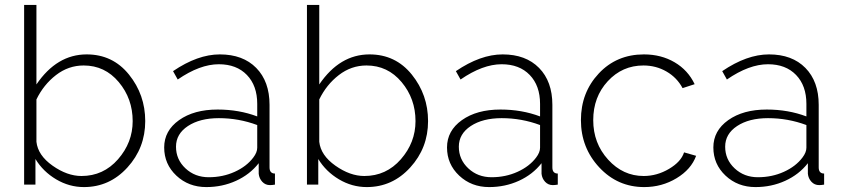

<svg xmlns="http://www.w3.org/2000/svg" viewBox="-20 -750 3420 780"><path d="M321 10Q261 10 208 -21.5Q155 -53 124 -104V0H78V-730H128V-407Q211 -529 332 -529Q438 -529 504 -447Q570 -365 570 -258Q570 -149 497.5 -69.5Q425 10 321 10ZM311 -35Q400 -35 459.5 -103Q519 -171 519 -258Q519 -349 462.5 -416.5Q406 -484 320 -484Q258 -484 207.5 -445Q157 -406 128 -346V-174Q134 -119 193.5 -77Q253 -35 311 -35Z M818 10Q746 10 696.5 -36.5Q647 -83 647 -151Q647 -219 707.5 -262Q768 -305 864 -305Q951 -305 1025 -277V-328Q1025 -402 983 -445.5Q941 -489 869 -489Q792 -489 702 -427L683 -461Q783 -529 873 -529Q967 -529 1021 -474Q1075 -419 1075 -324V-70Q1075 -45 1097 -45V0Q1085 2 1077 2Q1058 2 1045.5 -11.5Q1033 -25 1031 -44V-87Q995 -41 939 -15.5Q883 10 818 10ZM828 -30Q885 -30 933.5 -52Q982 -74 1009 -110Q1025 -131 1025 -150V-242Q950 -270 869 -270Q792 -270 743.5 -238Q695 -206 695 -154Q695 -102 733.5 -66Q772 -30 828 -30Z M1470 10Q1410 10 1357 -21.5Q1304 -53 1273 -104V0H1227V-730H1277V-407Q1360 -529 1481 -529Q1587 -529 1653 -447Q1719 -365 1719 -258Q1719 -149 1646.5 -69.5Q1574 10 1470 10ZM1460 -35Q1549 -35 1608.5 -103Q1668 -171 1668 -258Q1668 -349 1611.5 -416.5Q1555 -484 1469 -484Q1407 -484 1356.5 -445Q1306 -406 1277 -346V-174Q1283 -119 1342.5 -77Q1402 -35 1460 -35Z M1967 10Q1895 10 1845.5 -36.5Q1796 -83 1796 -151Q1796 -219 1856.5 -262Q1917 -305 2013 -305Q2100 -305 2174 -277V-328Q2174 -402 2132 -445.5Q2090 -489 2018 -489Q1941 -489 1851 -427L1832 -461Q1932 -529 2022 -529Q2116 -529 2170 -474Q2224 -419 2224 -324V-70Q2224 -45 2246 -45V0Q2234 2 2226 2Q2207 2 2194.5 -11.5Q2182 -25 2180 -44V-87Q2144 -41 2088 -15.5Q2032 10 1967 10ZM1977 -30Q2034 -30 2082.5 -52Q2131 -74 2158 -110Q2174 -131 2174 -150V-242Q2099 -270 2018 -270Q1941 -270 1892.5 -238Q1844 -206 1844 -154Q1844 -102 1882.5 -66Q1921 -30 1977 -30Z M2596 -529Q2666 -529 2720.5 -497Q2775 -465 2802 -408L2753 -392Q2730 -435 2687.5 -459.5Q2645 -484 2594 -484Q2508 -484 2449 -420Q2390 -356 2390 -262Q2390 -168 2450.5 -101.5Q2511 -35 2595 -35Q2649 -35 2698 -64Q2747 -93 2759 -131L2808 -117Q2788 -62 2728.5 -26Q2669 10 2597 10Q2489 10 2414.5 -70Q2340 -150 2340 -262Q2340 -374 2412.5 -451.5Q2485 -529 2596 -529Z M3049 10Q2977 10 2927.5 -36.5Q2878 -83 2878 -151Q2878 -219 2938.5 -262Q2999 -305 3095 -305Q3182 -305 3256 -277V-328Q3256 -402 3214 -445.5Q3172 -489 3100 -489Q3023 -489 2933 -427L2914 -461Q3014 -529 3104 -529Q3198 -529 3252 -474Q3306 -419 3306 -324V-70Q3306 -45 3328 -45V0Q3316 2 3308 2Q3289 2 3276.5 -11.5Q3264 -25 3262 -44V-87Q3226 -41 3170 -15.5Q3114 10 3049 10ZM3059 -30Q3116 -30 3164.5 -52Q3213 -74 3240 -110Q3256 -131 3256 -150V-242Q3181 -270 3100 -270Q3023 -270 2974.5 -238Q2926 -206 2926 -154Q2926 -102 2964.5 -66Q3003 -30 3059 -30Z"/></svg>

Font: Raleway
Style: Light
Weight: 300
Designer: Matt McInerney, Pablo Impallari, Rodrigo Fuenzalida
Foundry: Matt McInerney, Pablo Impallari, Rodrigo Fuenzalida
Version: Version 3.000